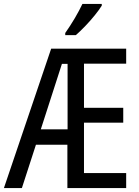

<svg xmlns="http://www.w3.org/2000/svg" viewBox="-22 -963 713 983"><path d="M624 0H323V-222H162L90 0H-2L240 -714H624V-637H408V-411H609V-335H408V-77H624ZM187 -301H324V-636H295ZM499 -943V-934Q486 -913 463 -884.5Q440 -856 413.5 -828.5Q387 -801 366 -783H312V-794Q338 -831 361 -870Q384 -909 400 -943Z"/></svg>

Font: Avrile Sans Condensed
Style: Regular
Weight: 400
Width: 3
Designer: Monotype Design Team
Foundry: Monotype Imaging Inc.
Version: Version 2.001;September 10, 2019;FontCreator 11.5.0.2425 64-